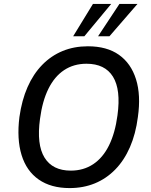

<svg xmlns="http://www.w3.org/2000/svg" viewBox="-20 -950 768 979"><path d="M335 9Q240 9 177.5 -34.5Q115 -78 90 -159.5Q65 -241 79 -353Q91 -439 120.5 -506Q150 -573 195.5 -619.5Q241 -666 299.5 -690Q358 -714 428 -714Q525 -714 586.5 -670.5Q648 -627 673.5 -546Q699 -465 683 -353Q672 -267 642.5 -199.5Q613 -132 567.5 -85.5Q522 -39 463.5 -15Q405 9 335 9ZM341 -80Q406 -80 455.5 -113Q505 -146 536 -209Q567 -272 579 -362Q597 -493 556 -559Q515 -625 421 -625Q356 -625 307 -592.5Q258 -560 227 -497.5Q196 -435 184 -344Q166 -213 207 -146.5Q248 -80 341 -80ZM353 -765 454 -930H547L410 -765ZM480 -765 589 -930H681L538 -765Z"/></svg>

Font: Nunito Sans 10pt SemiCondensed SemiBold
Style: Italic
Weight: 600
Width: 4
Italic angle: -9°
Designer: Vernon Adams
Foundry: Vernon Adams
Version: Version 3.101;gftools[0.9.27]